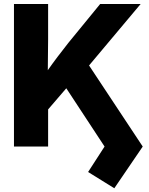

<svg xmlns="http://www.w3.org/2000/svg" viewBox="-20 -748 761 980"><path d="M180.2 -136.7V-323.2Q203.1 -359.9 226.1 -392.6Q249 -425.3 274.2 -458.5Q299.3 -491.7 328.6 -528.8L491.2 -727.5H697.8L392.1 -363.3L377 -365.7ZM51.3 0V-727.5H225.6V-548.3L223.6 -352.1L225.6 -268.1V0ZM563.5 212.9 429.7 129.9 513.7 0 309.1 -311.5 416 -441.9 708.5 0Z"/></svg>

Font: Inter 24pt ExtraBold
Style: Regular
Weight: 800
Designer: Rasmus Andersson
Foundry: rsms
Version: Version 4.001;git-66647c0bb